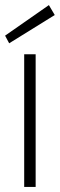

<svg xmlns="http://www.w3.org/2000/svg" viewBox="-23 -734 235 754"><path d="M72 0V-521H117V0ZM13 -564 -3 -594 169 -714 192 -675Z"/></svg>

Font: DM Sans 10pt ExtraLight
Style: Regular
Weight: 250
Version: Version 4.004;gftools[0.9.30]